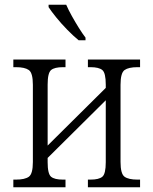

<svg xmlns="http://www.w3.org/2000/svg" viewBox="-20 -786 644 806"><path d="M36 0V-32H47Q84 -32 101 -44Q118 -56 118 -106V-430Q118 -480 101 -492Q84 -504 47 -504H36V-536H255V-504H244Q209 -504 194.5 -492Q180 -480 180 -431V-175L424 -417V-431Q424 -480 409.5 -492Q395 -504 360 -504H349V-536H568V-504H557Q520 -504 503 -492Q486 -480 486 -430V-106Q486 -56 503 -44Q520 -32 557 -32H568V0H349V-32H360Q395 -32 409.5 -44Q424 -56 424 -105V-365L180 -123V-105Q180 -56 194.5 -44Q209 -32 244 -32H255V0ZM310 -617Q288 -635 262.5 -661Q237 -687 216 -713Q195 -739 184 -756V-766H258Q267 -745 281.5 -719Q296 -693 311 -669Q326 -645 339 -628V-617Z"/></svg>

Font: Noto Serif SemiCondensed Light
Style: Regular
Weight: 300
Width: 4
Designer: Monotype Design Team
Foundry: Monotype Imaging Inc.
Version: Version 2.013